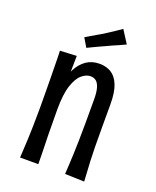

<svg xmlns="http://www.w3.org/2000/svg" viewBox="-134 -787 707 869"><g transform="rotate(20 219.5 -353.0)"><path d="M378 2 285 -1Q286 -20 287.5 -44Q289 -68 290 -97.5Q291 -127 292 -164Q293 -201 293 -247Q293 -262 293 -279.5Q293 -297 293 -317.5Q293 -338 293 -362Q293 -397 287 -417.5Q281 -438 270 -447Q259 -456 242 -456Q222 -456 201 -438.5Q180 -421 166 -379Q152 -337 152 -263L113 -223Q113 -262 116.5 -303.5Q120 -345 129.5 -384Q139 -423 155.5 -454.5Q172 -486 198.5 -504.5Q225 -523 262 -523Q294 -523 318 -508.5Q342 -494 356 -460Q370 -426 370 -368Q370 -331 370 -313.5Q370 -296 370 -284.5Q370 -273 370 -254Q370 -202 370.5 -163Q371 -124 372.5 -95Q374 -66 375.5 -42.5Q377 -19 378 2ZM68 -1Q69 -23 70.5 -45Q72 -67 73 -94Q74 -121 75 -158Q76 -195 76 -247Q76 -319 75 -378.5Q74 -438 73.5 -475Q73 -512 72 -517L152 -521Q152 -501 151 -461.5Q150 -422 150.5 -370.5Q151 -319 152 -263Q152 -190 153 -143.5Q154 -97 155 -64.5Q156 -32 156 -1ZM180 -570 155 -612Q166 -619 178.5 -626Q191 -633 204 -641Q217 -649 230 -656Q244 -665 257 -673.5Q270 -682 283.5 -691Q297 -700 308 -708L347 -647Q333 -640 318 -633.5Q303 -627 288 -620.5Q273 -614 259 -607Q245 -601 231.5 -594.5Q218 -588 205 -582Q192 -576 180 -570Z"/></g></svg>

Font: Truculenta Medium
Style: Regular
Weight: 500
Version: Version 1.002